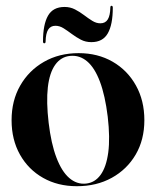

<svg xmlns="http://www.w3.org/2000/svg" viewBox="-20 -633 538 663"><path d="M251.5 -449.5Q317.5 -449.5 368.8 -420Q420 -390.5 449.2 -338.2Q478.5 -286 478.5 -218Q478.5 -150.5 448.5 -99.2Q418.5 -48 366 -19Q313.5 10 245.5 10Q179.5 10 128.8 -18.8Q78 -47.5 49 -99Q20 -150.5 20 -218Q20 -285.5 49.8 -337.5Q79.5 -389.5 131.8 -419.5Q184 -449.5 251.5 -449.5ZM276.5 1Q307.5 -2 327.2 -29Q347 -56 353.8 -106.5Q360.5 -157 352 -230Q343 -303.5 325 -351.2Q307 -399 281 -421Q255 -443 222.5 -440Q190.5 -437 170.8 -409.5Q151 -382 145.2 -331.5Q139.5 -281 148 -209Q156.5 -137 174.8 -89Q193 -41 219 -18.5Q245 4 276.5 1ZM295.5 -487.5Q275.5 -487.5 259.2 -496Q243 -504.5 228.2 -515.5Q213.5 -526.5 199.8 -535.2Q186 -544 171.5 -544Q154.5 -544 146.2 -530.5Q138 -517 137.5 -490Q137.5 -483.5 133 -483.5Q128.5 -483.5 128.5 -490Q128.5 -548.5 145.8 -578.8Q163 -609 203 -609Q222.5 -609 239 -600.5Q255.5 -592 270.2 -580.8Q285 -569.5 298.8 -561Q312.5 -552.5 326.5 -552.5Q344 -552.5 352.2 -566Q360.5 -579.5 361 -606.5Q361 -613 365 -613Q369.5 -613 369.5 -606.5Q369.5 -548 352.2 -517.8Q335 -487.5 295.5 -487.5Z"/></svg>

Font: Fraunces 120pt SemiBold
Style: Regular
Weight: 600
Version: Version 1.000;[b76b70a41]